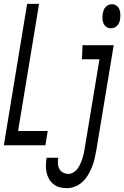

<svg xmlns="http://www.w3.org/2000/svg" viewBox="-25 -755 646 998"><path d="M-5 0 116 -735H178L69 -74H223L211 0ZM551 -608Q538 -608 528 -615Q518 -622 513 -633.5Q508 -645 507.5 -658.5Q507 -672 509 -685Q511 -694 514 -702.5Q517 -711 524 -718.5Q531 -726 539.5 -729.5Q548 -733 557 -733Q570 -733 580.5 -725.5Q591 -718 595.5 -706.5Q600 -695 600.5 -681.5Q601 -668 599 -655Q598 -646 594.5 -637.5Q591 -629 584 -621.5Q577 -614 568.5 -611Q560 -608 551 -608ZM323 223Q304 223 285.5 218.5Q267 214 253 202.5Q239 191 230 175.5Q221 160 217 141.5Q213 123 213.5 104Q214 85 217 66V65H278Q275 81 276 96Q277 111 283.5 123Q290 135 303 142Q316 149 331 149Q344 149 357 141Q370 133 378 122Q386 111 392 98Q398 85 402.5 71.5Q407 58 410 44.5Q413 31 415 18L492 -447H401L404 -520H566L475 30Q471 51 466 72.5Q461 94 452.5 114.5Q444 135 432.5 154.5Q421 174 404 190Q387 206 365.5 214.5Q344 223 323 223Z"/></svg>

Font: Iosevka Extended Oblique
Style: Regular
Weight: 400
Width: 7
Italic angle: -9°
Monospace: yes
Designer: Belleve Invis
Foundry: Belleve Invis
Version: Version 32.0.1; ttfautohint (v1.8.4)